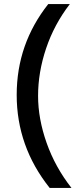

<svg xmlns="http://www.w3.org/2000/svg" viewBox="-20 -727 371 943"><path d="M331 196H224Q62 -7 62 -261Q62 -511 217 -707H323Q246 -607 206.5 -489.5Q167 -372 167 -256Q167 -144 209 -25Q251 94 331 196Z"/></svg>

Font: Hind Siliguri Medium
Style: Regular
Weight: 500
Designer: Jyotish Sonowal
Foundry: Indian Type Foundry
Version: Version 1.001;PS 1.0;hotconv 1.0.86;makeotf.lib2.5.63406; tt